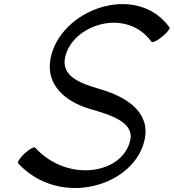

<svg xmlns="http://www.w3.org/2000/svg" viewBox="-20 -891 861 952"><path d="M70 -81C279 144 652 32 698 -203C724 -338 604 -412 476 -449C386 -476 285 -508 302 -603C334 -769 606 -857 731 -684C736 -678 760 -689 784 -709C809 -729 825 -750 820 -756C654 -983 273 -843 230 -597C207 -468 306 -386 426 -351C525 -322 645 -287 626 -197C591 -30 318 19 154 -159C149 -165 126 -152 102 -130C79 -109 65 -87 70 -81Z"/></svg>

Font: Nupuram Medium Oblique
Style: Regular
Weight: 500
Designer: Santhosh Thottingal (santhosh.thottingal@gmail.com)
Foundry: SMC
Version: Version 1.000